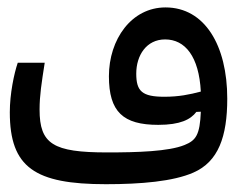

<svg xmlns="http://www.w3.org/2000/svg" viewBox="-20 -484 626 507"><path d="M259.8 2.4C352.1 2.4 437.5 -4.9 490.7 -28.3C556.6 -57.1 580.1 -123 580.1 -223.6C580.1 -364.3 520.5 -464.4 417 -464.4C327.1 -464.4 267.6 -379.9 267.6 -282.7C267.6 -188.5 305.2 -154.3 397.9 -154.3C456.1 -154.3 483.4 -168.5 498.5 -188.5L510.3 -189C507.8 -127.9 497.6 -113.3 467.3 -101.1C425.3 -84 342.8 -81.5 263.2 -81.5C120.1 -81.5 84.5 -103.5 84.5 -194.8C84.5 -231.9 89.8 -265.1 98.1 -318.4H26.9C17.1 -289.6 5.9 -236.3 5.9 -187.5C5.9 -41.5 72.3 2.4 259.8 2.4ZM510.3 -242.2C481 -234.4 452.1 -228.5 414.1 -228.5C355 -228.5 339.8 -243.2 339.8 -289.6C339.8 -337.9 366.7 -379.9 416 -379.9C468.8 -379.9 505.4 -335 510.3 -242.2Z"/></svg>

Font: Cascadia Code SemiLight
Style: Regular
Weight: 350
Monospace: yes
Designer: Aaron Bell
Foundry: Saja Typeworks
Version: Version 2404.023